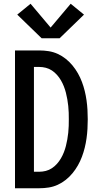

<svg xmlns="http://www.w3.org/2000/svg" viewBox="-20 -1004 540 1024"><path d="M60 0V-735H189Q215 -735 240 -731Q265 -727 288 -716.5Q311 -706 331 -690Q351 -674 367 -654.5Q383 -635 395.5 -613Q408 -591 417 -567Q426 -543 432 -518.5Q438 -494 441.5 -469Q445 -444 446.5 -418.5Q448 -393 448 -368Q448 -342 446.5 -316.5Q445 -291 441.5 -266Q438 -241 432 -216.5Q426 -192 417 -168Q408 -144 395.5 -122Q383 -100 367 -80.5Q351 -61 331 -45Q311 -29 288 -18.5Q265 -8 240 -4Q215 0 189 0ZM189 -88Q207 -88 224.5 -92.5Q242 -97 257 -107Q272 -117 284 -130.5Q296 -144 305 -159.5Q314 -175 320.5 -191.5Q327 -208 331.5 -225.5Q336 -243 339 -260.5Q342 -278 344 -296Q346 -314 346.5 -332Q347 -350 347 -368Q347 -385 346.5 -403Q346 -421 344 -439Q342 -457 339 -474.5Q336 -492 331.5 -509.5Q327 -527 320.5 -543.5Q314 -560 305 -575.5Q296 -591 284 -604.5Q272 -618 257 -628Q242 -638 224.5 -642.5Q207 -647 189 -647H161V-88ZM298 -800H202L72 -926L143 -984L250 -857L357 -984L428 -926Z"/></svg>

Font: Zed Sans Semibold
Style: Regular
Weight: 600
Designer: Belleve Invis
Foundry: Belleve Invis
Version: Version 1.0.0; ttfautohint (v1.8.4)